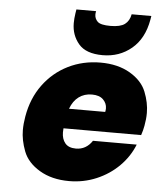

<svg xmlns="http://www.w3.org/2000/svg" viewBox="-56 -858 761 914"><g transform="rotate(5 324.5 -401.5)"><path d="M627 -792Q611 -701 553 -652.5Q495 -604 415 -604Q335 -604 300 -645.5Q265 -687 265 -744Q265 -766 269 -792L272 -810H366Q364 -801 364 -794Q364 -774 378.5 -760Q393 -746 440 -746Q487 -746 508.5 -762Q530 -778 536 -810H630ZM643 -287Q639 -264 631 -241H260Q259 -231 259 -222Q259 -190 275.5 -170Q292 -150 327 -150Q376 -150 405 -194H614Q591 -136 545.5 -90.5Q500 -45 438.5 -19Q377 7 308 7Q225 7 166.5 -28Q108 -63 88 -115.5Q68 -168 68 -216Q68 -247 74 -281Q89 -369 136.5 -433.5Q184 -498 254.5 -533Q325 -568 409 -568Q492 -568 550 -534Q608 -500 628.5 -448.5Q649 -397 649 -348Q649 -319 643 -287ZM451 -336Q453 -345 453 -353Q453 -377 435 -395Q417 -413 381 -413Q345 -413 318.5 -393.5Q292 -374 278 -336Z"/></g></svg>

Font: Fz Poppins ExtBd
Style: Italic
Weight: 800
Italic angle: -10°
Designer: Ninad Kale (Devanagari), Jonny Pinhorn (Latin)
Foundry: Indian Type Foundry
Version: Vit hóa bi Vntype.Com & FontZin.Com